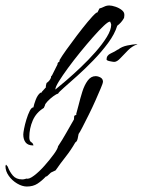

<svg xmlns="http://www.w3.org/2000/svg" viewBox="-82 -476 521 701"><path d="M39 55Q20 55 11.5 44Q3 33 3 15Q3 9 6 -6.5Q9 -22 14.5 -40Q20 -58 26.5 -71Q33 -84 40 -84Q42 -95 48.5 -112Q55 -129 65 -137L71 -139V-141L81 -152Q84 -156 84.5 -155.5Q85 -155 85 -155Q85 -164 88 -173Q99 -180 104 -192L105 -199H107L128 -241V-242Q128 -247 132.5 -249.5Q137 -252 135 -256Q143 -270 160.5 -294.5Q178 -319 198.5 -346Q219 -373 238 -396Q257 -419 269 -429L274 -431L281 -445Q289 -447 298 -451.5Q307 -456 317 -456Q326 -456 339.5 -451.5Q353 -447 363 -439Q373 -431 372 -420L371 -411L370 -409Q361 -393 346 -382Q337 -352 313 -319.5Q289 -287 259 -256Q229 -225 200 -199Q171 -173 151.5 -156Q132 -139 130 -134Q124 -133 112.5 -124.5Q101 -116 91.5 -106Q82 -96 82 -91L78 -82Q50 -65 37.5 -36Q25 -7 25 25Q25 39 32 43Q39 47 40 55ZM120 -149Q134 -160 159 -181.5Q184 -203 212.5 -230Q241 -257 266.5 -286Q292 -315 308 -341Q324 -367 324 -386Q324 -388 322.5 -391.5Q321 -395 320 -397H319Q313 -397 296.5 -381.5Q280 -366 257.5 -340.5Q235 -315 211 -285.5Q187 -256 166.5 -228Q146 -200 133 -179Q120 -158 120 -149ZM335 -250Q331 -250 319 -252.5Q307 -255 307 -259Q307 -274 322.5 -281Q338 -288 348 -295H349Q363 -306 383 -310Q403 -314 419 -315V-314Q401 -308 385.5 -292.5Q370 -277 357.5 -263.5Q345 -250 335 -250ZM16 205Q-1 205 -19.5 194Q-38 183 -50 166Q-62 149 -62 131Q-62 129 -60 125L-54 132Q-47 151 -35 165Q-23 179 -1 179Q4 179 7.5 178Q11 177 15 176Q24 179 42.5 165Q61 151 80.5 129Q100 107 114.5 87Q129 67 130 58Q146 34 160 9Q174 -16 188 -40L189 -53L198 -58L196 -59Q200 -72 205.5 -94.5Q211 -117 218.5 -141Q226 -165 238 -181.5Q250 -198 267 -198Q276 -198 285 -193Q294 -188 294 -177Q294 -173 286 -154Q278 -135 266.5 -109Q255 -83 242 -57Q229 -31 219 -11.5Q209 8 205 13Q204 20 201.5 30.5Q199 41 193 44Q177 72 158 96Q139 120 121 146L104 154L89 168H86Q71 184 55 194.5Q39 205 16 205Z"/></svg>

Font: Kolker Brush
Style: Regular
Weight: 400
Designer: Robert E. Leuschke
Foundry: Robert E. Leuschke
Version: Version 1.010; ttfautohint (v1.8.3)